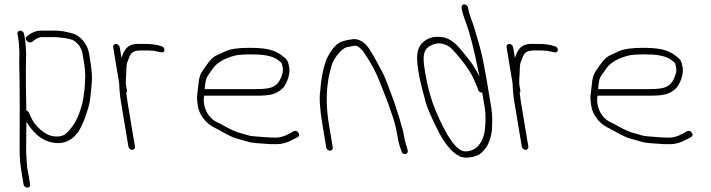

<svg xmlns="http://www.w3.org/2000/svg" viewBox="-20 -684 3256 879"><path d="M60.1 -529 65.1 -499C66.1 -493 66.7 -486.2 67 -478.5C67.7 -459.1 69.4 -447.2 68.6 -427C66.9 -384.1 69.7 -354.5 69.6 -298.7C69.4 -238.1 71.2 -207.6 70.2 -156C69.5 -119.2 70.5 -40.6 69.9 -3.1C69.1 42.3 73.3 72.9 81.7 123L87.8 160C89.3 168.8 96.9 175 105.3 175C113.8 175 119.3 168.8 117.8 160L111.7 123C108.8 105.8 104.9 91.2 103.8 75.5C101.4 42.5 98.8 20.1 99.9 -20C101 -59.5 99.7 -92.4 100.9 -128C101.1 -126.7 101.7 -125 102.7 -123C142.8 -60.3 189.2 -29 247.2 -29C273.5 -29 297.5 -38.7 319.1 -58C327.3 -66.7 333.8 -74.3 339.3 -81C354.2 -106.5 366.5 -134.6 376.2 -165.5C390.1 -209.2 392.3 -212.2 399.3 -297C403 -323 401 -359 393.4 -405L387.2 -442C380.3 -483.2 345.2 -523.1 310.3 -531.5L289.5 -536.5C271.8 -540.7 252.2 -544 229.8 -544H168.7C149.2 -544 130.6 -537.7 113 -525L102.3 -517C87.1 -505 112.3 -481 127.9 -493L139.6 -502C151.1 -510 161.6 -514 171.2 -514H233C245.7 -514 259.7 -511.1 270.3 -510.5C281.2 -509.9 295.3 -505.5 304.9 -503.5C320 -500.4 335.9 -485.2 345.4 -471L352.1 -457.5C354.6 -452.5 356.3 -447.3 357.2 -442L363.4 -405C374.2 -340 369.4 -318.2 367 -275C358.8 -210.9 358.4 -214.5 347.1 -178.4C334.5 -138.1 314.7 -103.7 285.1 -75C274.1 -64.3 259.4 -59 241 -59C235.4 -59 230.1 -59.3 225.2 -60C198.8 -63.1 169 -82 140.1 -116.7C132 -126.4 123.2 -142.9 113.6 -166C111.1 -172.7 106.8 -176.7 100.6 -178C99.2 -219 97.3 -369 99.1 -414.2C99.8 -430.7 99.7 -443.2 99 -451.5C97.7 -466.2 97.6 -484.1 95.1 -499L90.1 -529C88.8 -536.9 80.5 -544 72.6 -544C64.7 -544 58.8 -536.9 60.1 -529Z M498.1 -468 525.7 -302C526.4 -274 529.1 -245.3 534 -216L567.8 -13C569.2 -5.1 577.4 2 585.3 2C593.3 2 599.2 -5.1 597.8 -13L564 -216C561.9 -228.7 560.3 -240.7 559 -252L557.9 -259C560.8 -261.7 561.8 -265.3 561 -270L556 -300C555.8 -311.7 556.4 -328 557.9 -349C559.6 -373.3 557.4 -387.2 564.7 -404C576 -430 576.2 -453 622.6 -453H657C672.7 -453 687.4 -451.3 701.4 -447.8C715.3 -444.3 723.8 -443.3 726.9 -445C737.7 -450.9 732.8 -469.8 719.4 -472C701.1 -479.3 674.9 -483 640.8 -483H611.6C584.7 -483 565.4 -474.2 553.5 -456.5C543.3 -441.4 542.3 -434.7 536.2 -419L528.1 -468C526.7 -475.9 518.5 -483 510.6 -483C502.6 -483 496.7 -475.9 498.1 -468Z M917 -276C919.2 -294 920 -310.8 925.4 -325.8C927.9 -333 938.2 -348.4 956 -372C974.3 -398.4 1009.5 -417.8 1057.4 -430C1070.4 -433.3 1095.4 -435 1132.2 -435C1178.1 -435 1224.8 -430.6 1252.4 -409.5C1269.4 -396.5 1270.4 -397.7 1274.3 -374C1276 -364 1275.3 -354.3 1272.1 -345C1263.7 -315.5 1250.2 -296.5 1231.6 -288C1219 -280 1193 -276 1149 -276ZM914 -246H1154C1213.8 -246 1243.6 -250.8 1273.9 -279.7C1290 -295 1309.7 -341.8 1304.4 -373.7C1298.8 -407.2 1294.3 -412.1 1269.9 -430.5C1232.7 -458.5 1190.1 -465 1121.1 -465C1070.9 -465 1035.1 -460 1013.7 -450.1C997.8 -442.7 982.1 -435.4 966.7 -428.2C943.6 -415.3 925.3 -385.2 911.5 -366C895.5 -343.7 891.3 -329.4 887.8 -291.5C884.1 -252.3 878.4 -243.6 885.9 -199C890.6 -170.4 905.2 -144.5 929.6 -121.5C948.9 -103.2 971.3 -96.2 992.1 -83.5C1008.6 -73.4 1023.9 -66.4 1043.4 -57.1C1062 -48.6 1100.1 -40.4 1120.6 -33.8C1131.3 -30.3 1164.4 -27.1 1219.8 -24H1248.6C1271.3 -24 1296.1 -31.3 1322.9 -46L1342.3 -56C1351 -60.8 1352.2 -67.6 1345.9 -76.5C1335.2 -91.4 1324.4 -84.5 1304.6 -72C1282.6 -60 1261.9 -54 1242.4 -54C1206.7 -54 1171.2 -57.9 1143 -60C1116.3 -62 1115.4 -66.1 1083.2 -73.9C1064.1 -78.5 1036.1 -90.3 1002.8 -109.5C994.6 -114.5 986.6 -118.7 978.7 -122C944.6 -136.4 921 -168.2 914.4 -207.5C911.3 -226.7 913.6 -233.5 914 -246Z M1491 6C1498.9 6 1504.8 -1.1 1503.5 -9L1485.8 -115C1475.2 -179.2 1473.1 -238.9 1479.6 -294.1C1485.5 -343.9 1489.8 -352.8 1498.8 -385.9C1505.8 -411.5 1535.1 -451.7 1559.6 -465C1569.6 -470.5 1589.6 -470.9 1603.5 -475C1616.3 -475 1629.3 -466.3 1642.6 -449C1678.4 -397.4 1703.9 -349.3 1720.4 -304.7C1726.9 -287.2 1734.5 -267.7 1743.2 -246.2C1763.2 -196.5 1757.3 -206.7 1776.8 -153C1786.1 -127.6 1793.9 -95.6 1800.3 -57C1804.4 -32.3 1810.4 -10.7 1818.1 8C1821.5 28.3 1852.7 24.8 1846 2C1840.7 -15.8 1833 -40.7 1829.1 -64.2C1826.7 -78.9 1824.1 -90.1 1821.5 -97.7C1814.1 -119.4 1811.7 -135.4 1803 -160.2C1792.8 -189 1787.4 -212 1776.5 -239C1761.4 -276.4 1747.9 -321.1 1729.6 -355.5C1711.1 -390.5 1693.3 -424.4 1668.7 -463C1646.1 -494.3 1620.3 -508 1593.8 -504.4C1562.3 -500 1539.8 -495.7 1518.4 -477.4C1506.9 -465.8 1499.9 -457 1496.9 -451C1493 -446.3 1489.7 -441.3 1486.9 -436C1480.1 -422.9 1474.2 -415.1 1469.7 -398C1457.4 -361.1 1449.6 -318.1 1446.2 -269C1440.9 -237 1444.1 -185.7 1455.9 -115L1473.5 -9C1474.8 -1.1 1483.1 6 1491 6Z M2105.4 -664C2097.5 -664 2091.6 -656.9 2092.9 -649L2094.4 -640C2096.2 -629.3 2101.4 -612.3 2109.9 -589C2129.8 -537.9 2149.6 -461.6 2169.5 -360C2171.8 -348.7 2173.7 -340 2175.4 -334C2172.6 -338.7 2167.2 -348.2 2159.2 -362.8C2140.6 -396.7 2115.6 -425.8 2091.2 -455C2059.9 -495 2027 -515 1992.2 -515C1961.9 -517.5 1936 -508.8 1914.6 -489C1884.4 -458.9 1885.4 -417.7 1897.1 -347.6C1901.6 -320.6 1912 -277.2 1928.4 -217.1C1936.2 -188.5 1957.3 -140.5 1991.8 -73C2021.2 -19.3 2051.6 15.4 2083.2 31C2104.9 41 2132.5 39.7 2166.1 27.1C2178.3 22.5 2191.2 10.9 2204.6 -7.6C2218.1 -26.1 2227.2 -51.9 2231.8 -85C2234.6 -128.3 2233.9 -163 2229.5 -189L2212.2 -293C2197.7 -380.3 2185.1 -441.7 2174.6 -477C2164 -512.3 2156.6 -537.7 2152.4 -553C2145.3 -578.9 2128.7 -614.1 2124.4 -640L2122.9 -649C2121.6 -656.9 2113.3 -664 2105.4 -664ZM2187.7 -260 2199.5 -189C2206.2 -148.9 2201.1 -83.9 2196.2 -71C2188 -33.7 2163.3 9 2110 9C2071.5 9 2025.7 -54.7 1972.7 -182C1952.7 -230 1937.2 -287.1 1926.2 -353.2C1917.1 -407.7 1913.7 -444.9 1937.9 -466C1948.7 -475.4 1954.6 -476.4 1966.7 -482C1990 -489 2013.2 -485.2 2036.5 -470.7C2051.4 -461.5 2100.6 -401.2 2110.7 -386C2122.7 -368.1 2141.3 -342.3 2151.6 -316.2C2158.2 -299.4 2163.1 -287.7 2166.2 -281L2169.9 -271C2173.1 -263.7 2179 -260 2187.7 -260Z M2299.1 -468 2326.7 -302C2327.4 -274 2330.1 -245.3 2335 -216L2368.8 -13C2370.2 -5.1 2378.4 2 2386.3 2C2394.3 2 2400.2 -5.1 2398.8 -13L2365 -216C2362.9 -228.7 2361.3 -240.7 2360 -252L2358.9 -259C2361.8 -261.7 2362.8 -265.3 2362 -270L2357 -300C2356.8 -311.7 2357.4 -328 2358.9 -349C2360.6 -373.3 2358.4 -387.2 2365.7 -404C2377 -430 2377.2 -453 2423.6 -453H2458C2473.7 -453 2488.4 -451.3 2502.4 -447.8C2516.3 -444.3 2524.8 -443.3 2527.9 -445C2538.7 -450.9 2533.8 -469.8 2520.4 -472C2502.1 -479.3 2475.9 -483 2441.8 -483H2412.6C2385.7 -483 2366.4 -474.2 2354.5 -456.5C2344.3 -441.4 2343.3 -434.7 2337.2 -419L2329.1 -468C2327.7 -475.9 2319.5 -483 2311.6 -483C2303.6 -483 2297.7 -475.9 2299.1 -468Z M2718 -276C2720.2 -294 2721 -310.8 2726.4 -325.8C2728.9 -333 2739.2 -348.4 2757 -372C2775.3 -398.4 2810.5 -417.8 2858.4 -430C2871.4 -433.3 2896.4 -435 2933.2 -435C2979.1 -435 3025.8 -430.6 3053.4 -409.5C3070.4 -396.5 3071.4 -397.7 3075.3 -374C3077 -364 3076.3 -354.3 3073.1 -345C3064.7 -315.5 3051.2 -296.5 3032.6 -288C3020 -280 2994 -276 2950 -276ZM2715 -246H2955C3014.8 -246 3044.6 -250.8 3074.9 -279.7C3091 -295 3110.7 -341.8 3105.4 -373.7C3099.8 -407.2 3095.3 -412.1 3070.9 -430.5C3033.7 -458.5 2991.1 -465 2922.1 -465C2871.9 -465 2836.1 -460 2814.7 -450.1C2798.8 -442.7 2783.1 -435.4 2767.7 -428.2C2744.6 -415.3 2726.3 -385.2 2712.5 -366C2696.5 -343.7 2692.3 -329.4 2688.8 -291.5C2685.1 -252.3 2679.4 -243.6 2686.9 -199C2691.6 -170.4 2706.2 -144.5 2730.6 -121.5C2749.9 -103.2 2772.3 -96.2 2793.1 -83.5C2809.6 -73.4 2824.9 -66.4 2844.4 -57.1C2863 -48.6 2901.1 -40.4 2921.6 -33.8C2932.3 -30.3 2965.4 -27.1 3020.8 -24H3049.6C3072.3 -24 3097.1 -31.3 3123.9 -46L3143.3 -56C3152 -60.8 3153.2 -67.6 3146.9 -76.5C3136.2 -91.4 3125.4 -84.5 3105.6 -72C3083.6 -60 3062.9 -54 3043.4 -54C3007.7 -54 2972.2 -57.9 2944 -60C2917.3 -62 2916.4 -66.1 2884.2 -73.9C2865.1 -78.5 2837.1 -90.3 2803.8 -109.5C2795.6 -114.5 2787.6 -118.7 2779.7 -122C2745.6 -136.4 2722 -168.2 2715.4 -207.5C2712.3 -226.7 2714.6 -233.5 2715 -246Z"/></svg>

Font: MewTooHand
Style: WideLta
Weight: 400
Designer: Mew Too, Robert Jablonski
Version: Version 0.77